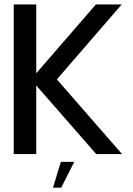

<svg xmlns="http://www.w3.org/2000/svg" viewBox="-20 -695 599 866"><path d="M42 0H143.5V-309.5L414 0H530.5L236.5 -337L529 -675H412.5L143.5 -364.5V-675H42ZM219 151.5H256L315 35H254.5Z"/></svg>

Font: Anybody UltraCondensed Thin
Style: Regular
Weight: 400
Version: Version 1.111